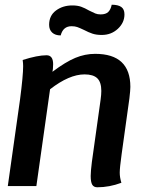

<svg xmlns="http://www.w3.org/2000/svg" viewBox="-20 -788 650 813"><path d="M532 -420Q532 -406 528 -372L495 -135Q487 -77 487 -57Q487 -37 494 -14Q443 5 392 5Q377 5 370.5 -6Q364 -17 364 -43Q364 -62 369 -102L406 -366Q409 -387 409 -403Q409 -440 392 -456.5Q375 -473 338 -473Q273 -473 192 -410L134 0H13L65 -368Q78 -468 78 -508Q78 -520 76 -534Q139 -554 177 -554Q205 -554 205 -516Q205 -504 204 -496L202 -484Q258 -526 299 -543Q340 -560 383 -560Q532 -560 532 -420ZM188 -683Q188 -722 217 -743.5Q246 -765 286 -765Q308 -765 323.5 -759.5Q339 -754 358 -743Q374 -735 383.5 -731Q393 -727 406 -727Q428 -727 438.5 -737.5Q449 -748 453 -768Q480 -768 493.5 -758.5Q507 -749 507 -727Q507 -692 479 -666Q451 -640 411 -640Q388 -640 371.5 -645.5Q355 -651 336 -661Q317 -670 307 -673.5Q297 -677 283 -677Q247 -677 237 -638Q214 -638 201 -650Q188 -662 188 -683Z"/></svg>

Font: Krub SemiBold
Style: Italic
Weight: 600
Italic angle: -8°
Designer: Ekaluck Peanpanawate
Foundry: Cadson Demak Co.,Ltd.
Version: Version 1.000; ttfautohint (v1.6)